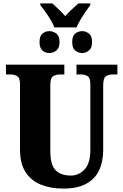

<svg xmlns="http://www.w3.org/2000/svg" viewBox="-20 -1092 720 1122"><path d="M298 -932Q290 -952 275.5 -976.5Q261 -1001 244.5 -1024Q228 -1047 215 -1063V-1072H286Q300 -1060 323 -1037.5Q346 -1015 361 -998Q376 -1015 400 -1037.5Q424 -1060 438 -1072H508V-1063Q496 -1047 480 -1023.5Q464 -1000 449.5 -975.5Q435 -951 427 -932ZM268 -782Q246 -782 228.5 -796.5Q211 -811 211 -846Q211 -882 228.5 -896Q246 -910 268 -910Q290 -910 309 -896Q328 -882 328 -846Q328 -811 309 -796.5Q290 -782 268 -782ZM461 -782Q437 -782 419.5 -796.5Q402 -811 402 -846Q402 -882 419.5 -896Q437 -910 461 -910Q481 -910 499.5 -896Q518 -882 518 -846Q518 -811 499.5 -796.5Q481 -782 461 -782ZM350 10Q276 10 219 -13Q162 -36 129.5 -86Q97 -136 97 -218V-598Q97 -637 80.5 -647Q64 -657 41 -657H15V-714H356V-657H330Q307 -657 290.5 -646.5Q274 -636 274 -594V-210Q274 -127 305.5 -96.5Q337 -66 394 -66Q440 -66 474 -101.5Q508 -137 508 -217V-598Q508 -637 492 -647Q476 -657 453 -657H427V-714H666V-657H639Q615 -657 599 -646.5Q583 -636 583 -594V-215Q583 -148 559.5 -97.5Q536 -47 484.5 -18.5Q433 10 350 10Z"/></svg>

Font: Noto Serif Condensed Black
Style: Regular
Weight: 900
Width: 3
Designer: Monotype Design Team
Foundry: Monotype Imaging Inc.
Version: Version 2.015; ttfautohint (v1.8.4.7-5d5b)